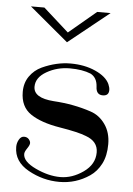

<svg xmlns="http://www.w3.org/2000/svg" viewBox="-52 -733 541 783"><g transform="rotate(5 219.0 -342.0)"><path d="M33 -117Q33 -133 41 -147Q49 -161 61.5 -161Q74 -161 81 -153Q88 -145 88 -137Q88 -129 78 -114.5Q68 -100 68 -91Q68 -60 121 -35Q174 -10 222.5 -10Q271 -10 316.5 -42Q362 -74 362 -123Q362 -168 312 -186Q280 -199 203 -211.5Q126 -224 83 -253Q40 -282 40 -343Q40 -380 59 -407Q78 -434 108 -448Q167 -475 224.5 -475Q282 -475 326.5 -455Q371 -435 385 -405Q391 -391 391 -381Q391 -357 366 -357Q339 -357 338 -390Q336 -427 309 -441Q275 -455 223.5 -455Q172 -455 129 -430.5Q86 -406 86 -368Q86 -322 169 -316Q252 -311 323 -287Q359 -275 382.5 -241.5Q406 -208 406 -160.5Q406 -113 389 -80Q372 -47 344 -28Q288 10 220.5 10Q153 10 93 -23.5Q33 -57 33 -117ZM369 -694 202 -560 43 -693H98L202 -600L314 -694Z"/></g></svg>

Font: Spirax
Style: Regular
Weight: 400
Designer: Brenda Gallo (gbrenda1987@gmail.com)
Foundry: Brenda Gallo
Version: Version 1.002